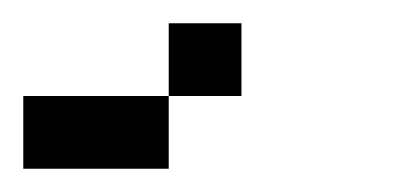

<svg xmlns="http://www.w3.org/2000/svg" viewBox="-20 -20 352 165"><path d="M0 62.5H125V125H0ZM125 0H187.5V62.5H125Z"/></svg>

Font: Pixel Operator SC
Style: Regular
Weight: 400
Designer: Jayvee Enaguas (GrandChaos9000)
Foundry: The Grandoplex Project
Version: Version 1.4.1 (September 5, 2015)